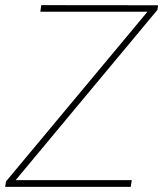

<svg xmlns="http://www.w3.org/2000/svg" viewBox="-26 -731 638 751"><path d="M35.2 -26.4H489.3L485.4 0H-5.9L-2.4 -21.5L550.8 -685.1H131.8L135.3 -710.9L592.3 -710.4L589.8 -692.4Z"/></svg>

Font: TypoPRO Roboto
Style: Italic
Weight: 250
Italic angle: -12°
Designer: Google
Version: Version 2.136; 2016